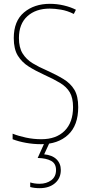

<svg xmlns="http://www.w3.org/2000/svg" viewBox="-20 -744 475 1004"><path d="M389 -184Q389 -88 336 -39Q283 10 195 10Q155 10 116 3Q77 -4 46 -16V-45Q76 -33 115.5 -24.5Q155 -16 196 -16Q274 -16 318 -60Q362 -104 362 -184Q362 -232 345 -261Q328 -290 294 -310.5Q260 -331 211 -353Q167 -373 131 -395.5Q95 -418 73.5 -452.5Q52 -487 52 -545Q52 -634 105.5 -679Q159 -724 241 -724Q278 -724 314 -715.5Q350 -707 377 -693L366 -671Q332 -688 299 -693.5Q266 -699 240 -699Q167 -699 123 -659Q79 -619 79 -545Q79 -495 98.5 -464Q118 -433 151 -413Q184 -393 224 -376Q275 -353 312 -330.5Q349 -308 369 -274.5Q389 -241 389 -184ZM298 145Q298 188 267.5 214Q237 240 187 240Q160 240 138 234V210Q161 217 187 217Q223 217 248 198.5Q273 180 273 145Q273 111 247 97Q221 83 177 82L214 0H240L211 63Q253 67 275.5 89Q298 111 298 145Z"/></svg>

Font: Noto Sans Telugu Condensed Thin
Style: Regular
Weight: 100
Width: 3
Designer: Jelle Bosma - Monotype Design Team
Foundry: Monotype Imaging Inc.
Version: Version 2.005; ttfautohint (v1.8.4.7-5d5b)